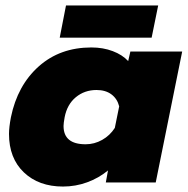

<svg xmlns="http://www.w3.org/2000/svg" viewBox="-20 -669 688 704"><path d="M222 -649H560L536 -531H199ZM13 -178Q13 -202 20 -239Q44 -356 122 -425.5Q200 -495 315 -495Q358 -495 393.5 -481.5Q429 -468 450 -445L458 -480H648L551 0H368L376 -44Q342 -16 299.5 -0.5Q257 15 211 15Q122 15 67.5 -37Q13 -89 13 -178ZM401 -200 417 -279Q410 -307 388.5 -323Q367 -339 334 -339Q290 -339 258 -312.5Q226 -286 217 -239Q213 -217 213 -207Q213 -140 294 -140Q326 -140 354.5 -156Q383 -172 401 -200Z"/></svg>

Font: Readiness ExtraBold
Style: Italic
Weight: 800
Italic angle: -12°
Designer: Katatrad Team
Foundry: CadsonDemak
Version: Version 1.00;January 16, 2020;FontCreator 12.0.0.2550 64-bit